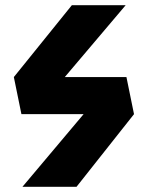

<svg xmlns="http://www.w3.org/2000/svg" viewBox="-20 -715 543 735"><path d="M493 -278 273 0H66L300 -278H62L33 -420L255 -695H461L228 -420H464Z"/></svg>

Font: Trujillo ExtraBold
Style: Italic
Weight: 800
Italic angle: -8°
Designer: Fira Sans original fonts by bBox Type GmbH, Carrois Corporate GbR, & Edenspiekermann AG / Changes by Cristiano Sobral
Foundry: Fira Sans original fonts by bBox Type GmbH, Carrois Corporate GbR, & Edenspiekermann AG / Changes by Cristiano Sobral
Version: Version 4.301;July 28, 2020;FontCreator 13.0.0.2655 64-bit